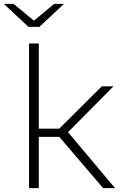

<svg xmlns="http://www.w3.org/2000/svg" viewBox="-43 -965 620 985"><path d="M285 -945 159 -827H103L-23 -945H27L131 -859L235 -945ZM486 0 261 -263H156V0H106V-742H156V-305H261L479 -522H539L306 -287L547 0Z"/></svg>

Font: mBank Light
Style: Regular
Weight: 300
Designer: Julieta Ulanovsky
Foundry: Julieta Ulanovsky
Version: Version 7.200;PS 007.200;hotconv 1.0.88;makeotf.lib2.5.64775